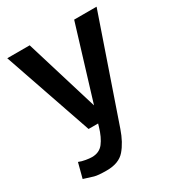

<svg xmlns="http://www.w3.org/2000/svg" viewBox="-172 -611 871 942"><g transform="rotate(-30 263.0 -139.5)"><path d="M10 -500H137L263 -87L389 -500H516L317 78Q295 142 261 181.5Q227 221 158 221Q109 221 88.5 215Q68 209 34 198L56 114Q73 121 94 124.5Q115 128 128 128Q170 128 193 98Q216 68 231 17L236 0H182Z"/></g></svg>

Font: Moderustic Med
Style: Regular
Weight: 500
Designer: Tural Alisoy
Foundry: TAFT Foundry
Version: Version 2.110